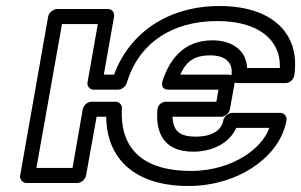

<svg xmlns="http://www.w3.org/2000/svg" viewBox="-20 -583 1001 638"><path d="M749 -333C746 -334 742 -335 739 -335H579C597 -374 620 -399 678 -399C734 -399 755 -371 749 -333ZM359 -335H325L359 -528C361 -539 354 -553 339 -553H170C159 -553 143 -543 140 -528L47 0C45 11 53 25 68 25H237C248 25 263 15 266 0L301 -195H333C334 -59 424 35 606 35C689 35 762 11 816 -24C868 -57 919 -111 932 -183C934 -194 926 -208 911 -208H752C741 -208 725 -198 722 -183C717 -152 687 -129 631 -129C570 -129 556 -153 553 -195H715C726 -195 741 -205 744 -220L760 -309C763 -308 766 -307 769 -307H929C944 -307 956 -320 958 -333C963 -368 961 -400 952 -429C925 -513 839 -563 710 -563C537 -563 410 -473 359 -335ZM622 -79C681 -79 741 -104 765 -158H875C860 -118 829 -88 794 -65C750 -37 689 -15 615 -15C444 -15 378 -99 385 -223C386 -236 375 -245 364 -245H284C269 -245 257 -231 255 -220L221 -25H101L186 -503H305L271 -310C268 -295 280 -285 291 -285H372C385 -285 398 -296 401 -307C439 -435 547 -513 701 -513C818 -513 884 -469 904 -406C909 -391 910 -375 910 -357H801C799 -415 752 -449 686 -449C586 -449 542 -380 520 -314C517 -304 516 -285 540 -285H706L699 -245H533C522 -245 505 -239 503 -218C497 -146 521 -79 622 -79Z"/></svg>

Font: Asimov
Style: XWidOuIt
Weight: 500
Designer: Google
Version: Version 2.000980; 2014